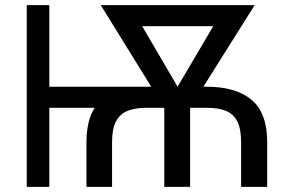

<svg xmlns="http://www.w3.org/2000/svg" viewBox="-20 -727 1175 747"><path d="M84 -707H171.9V-389.6H564.5V-307.6H171.9V0H84ZM550.8 -389.6H783.2Q898.4 -389.6 959 -338.4Q1019.5 -287.1 1019.5 -174.8V0H918V-174.8Q918 -225.6 903.3 -254.4Q888.7 -283.2 859.9 -295.4Q831.1 -307.6 783.2 -307.6H550.8Q504.9 -307.6 475.6 -295.4Q446.3 -283.2 431.2 -254.4Q416 -225.6 416 -174.8V0H316.4V-174.8Q316.4 -288.1 376 -338.9Q435.5 -389.6 550.8 -389.6ZM619.1 -307.6 372.1 -707H970.7L719.7 -307.6V0H619.1ZM670.9 -389.6 809.6 -625H533.2Z"/></svg>

Font: Pretendard GOV Variable
Style: Regular
Weight: 400
Designer: Base glyphs from Inter by Rasmus Andersson; Hangul glyphs from Noto Sans CJK(Source Han Sans) by Jang Soo-young and Kang
Foundry: Kil Hyung-jin
Version: Version 1.307;Glyphs 3.2 (3192)